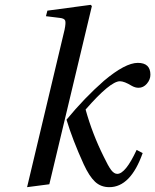

<svg xmlns="http://www.w3.org/2000/svg" viewBox="-20 -762 642 794"><path d="M92 12 247 -639Q253 -668 249.5 -677Q246 -686 227 -688L170 -695L176 -718L355 -742L360 -737L184 0ZM255 -267Q330 -358 410 -428Q498 -502 550 -502Q602 -502 602 -453Q602 -433 587.5 -416Q573 -399 553 -399Q539 -399 525 -407Q494 -426 476 -426Q436 -426 334 -309Q362 -208 409 -114Q428 -74 440 -58.5Q452 -43 465 -43Q499 -43 545 -142L570 -129Q520 12 432 12Q397 12 373 -10.5Q349 -33 326 -83Q280 -184 255 -267Z"/></svg>

Font: Lingua Franca
Style: Italic
Weight: 400
Italic angle: -13°
Version: Version 1.19